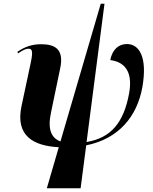

<svg xmlns="http://www.w3.org/2000/svg" viewBox="-20 -780 820 1029"><path d="M231 229H412L442 -1C616 -36 715 -156 743 -313C771 -473 727 -544 660 -544C617 -544 582 -516 571 -458C632 -450 696 -413 672 -280C643 -120 572 -40 444 -19L540 -760H520L304 -22C256 -40 233 -85 254 -180L302 -411C326 -519 272 -543 200 -543C151 -543 112 -529 73 -502L77 -494C103 -512 119 -519 133 -519C153 -519 158 -505 144 -440L95 -210C62 -52 159 2 295 9Z"/></svg>

Font: Noto Serif Display SemiCondensed ExtraBold
Style: Italic
Weight: 800
Width: 4
Italic angle: -12°
Designer: Monotype Design Team
Foundry: Monotype Imaging Inc.
Version: Version 2.009